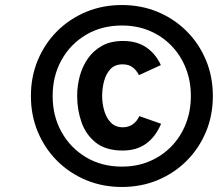

<svg xmlns="http://www.w3.org/2000/svg" viewBox="-20 -732 867 764"><path d="M465 12Q388 12 322.2 -15.5Q256.5 -43 207.2 -92.2Q158 -141.5 130.5 -207.2Q103 -273 103 -350Q103 -427 130.5 -492.8Q158 -558.5 207.2 -607.8Q256.5 -657 322.2 -684.5Q388 -712 465 -712Q542 -712 607.8 -684.5Q673.5 -657 722.8 -607.8Q772 -558.5 799.5 -492.8Q827 -427 827 -350Q827 -273 799.5 -207.2Q772 -141.5 722.8 -92.2Q673.5 -43 607.8 -15.5Q542 12 465 12ZM468 -133Q401.5 -133 361.8 -164.2Q322 -195.5 304.5 -245.2Q287 -295 287 -350.5Q287 -389.5 297.2 -428.2Q307.5 -467 329.2 -498.5Q351 -530 385.5 -549.5Q420 -569 469.5 -569Q525.5 -569 563 -542.8Q600.5 -516.5 620 -473L533 -433Q522.5 -453.5 507 -464.8Q491.5 -476 468 -476Q437 -476 419.2 -456.8Q401.5 -437.5 394 -408.8Q386.5 -380 386.5 -351Q386.5 -319.5 395 -290.8Q403.5 -262 421.5 -243.8Q439.5 -225.5 468.5 -225.5Q491 -225.5 508 -237.2Q525 -249 534.5 -270L621 -239.5Q599 -187.5 561.2 -160.2Q523.5 -133 468 -133ZM465 -69Q525 -69 575 -90.2Q625 -111.5 662 -149.5Q699 -187.5 719.2 -238.8Q739.5 -290 739.5 -350Q739.5 -410 719.2 -461Q699 -512 662 -550.2Q625 -588.5 575 -609.5Q525 -630.5 465 -630.5Q385 -630.5 322.8 -593.8Q260.5 -557 225 -493.5Q189.5 -430 189.5 -350Q189.5 -270 225 -206.5Q260.5 -143 322.8 -106Q385 -69 465 -69Z"/></svg>

Font: Overpass ExtraBold
Style: Italic
Weight: 800
Italic angle: -10°
Designer: Delve Withrington, Dave Bailey, Thomas Jockin
Foundry: Delve Fonts LLC
Version: Version 4.000